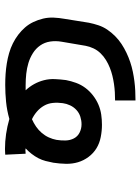

<svg xmlns="http://www.w3.org/2000/svg" viewBox="86 -654 577 790"><g transform="rotate(90 375.0 -259.5)"><path d="M594 9Q563 9 532 4.5Q501 0 470 -9Q470 -9 470 -9Q470 -9 470 -9Q435 1 399.5 4.5Q364 8 330 8Q307 8 285 6.5Q263 5 241.5 1.5Q220 -2 199 -8Q178 -14 159 -23.5Q140 -33 123.5 -45.5Q107 -58 93.5 -73.5Q80 -89 71 -108Q62 -127 57 -148Q52 -169 53 -191.5Q54 -214 58 -236L74 -336Q78 -356 84.5 -375.5Q91 -395 102.5 -412Q114 -429 129 -444Q144 -459 161.5 -470.5Q179 -482 198 -491Q217 -500 236.5 -506.5Q256 -513 275.5 -517Q295 -521 314.5 -523.5Q334 -526 354 -527Q374 -528 394 -528V-444Q377 -444 360 -443Q343 -442 326 -439.5Q309 -437 292.5 -433Q276 -429 259.5 -422.5Q243 -416 227.5 -406.5Q212 -397 199.5 -384Q187 -371 179.5 -355Q172 -339 169 -323L152 -223Q148 -199 151.5 -176.5Q155 -154 167.5 -136Q180 -118 199 -106Q218 -94 239.5 -87.5Q261 -81 284 -78.5Q307 -76 331 -76Q336 -76 341 -76Q346 -76 352 -76Q337 -92 326.5 -111Q316 -130 310.5 -151.5Q305 -173 306 -196Q307 -219 310 -242Q314 -263 321.5 -283.5Q329 -304 342 -321.5Q355 -339 373 -353Q391 -367 411 -375.5Q431 -384 452 -387Q473 -390 494 -390Q519 -390 544.5 -385Q570 -380 590.5 -367.5Q611 -355 626 -335Q641 -315 648 -291.5Q655 -268 654.5 -242Q654 -216 650 -190Q647 -174 643 -158.5Q639 -143 631.5 -128.5Q624 -114 613.5 -100.5Q603 -87 591 -76Q593 -76 594.5 -75.5Q596 -75 598 -75Q602 -75 605.5 -75.5Q609 -76 613 -76L617 8Q612 8 606 8.5Q600 9 594 9ZM471 -102Q487 -109 501.5 -119Q516 -129 527.5 -142.5Q539 -156 546 -171.5Q553 -187 556 -203Q559 -222 558.5 -240.5Q558 -259 550 -274.5Q542 -290 526 -298Q510 -306 492 -306Q476 -306 460.5 -301Q445 -296 433 -285Q421 -274 414 -259Q407 -244 405 -229Q402 -208 404 -188Q406 -168 415.5 -151.5Q425 -135 439.5 -122.5Q454 -110 471 -102Z"/></g></svg>

Font: Iosevka Etoile Medium Oblique
Style: Regular
Weight: 500
Italic angle: -9°
Designer: Belleve Invis
Foundry: Belleve Invis
Version: Version 15.5.2; ttfautohint (v1.8.4)